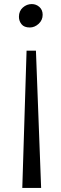

<svg xmlns="http://www.w3.org/2000/svg" viewBox="-20 -768 302 943"><path d="M89.5 155 110.5 -519H156.5L182 155ZM136 -748Q157.5 -748 173.5 -733.8Q189.5 -719.5 189.5 -695.5Q189.5 -669 169.8 -651Q150 -633 126.5 -633Q98.5 -633 85.8 -649Q73 -665 73 -685.5Q73 -714 92.2 -731Q111.5 -748 136 -748Z"/></svg>

Font: Merriweather 48pt Light
Style: Regular
Weight: 300
Version: Version 2.100